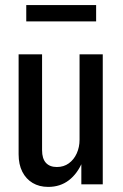

<svg xmlns="http://www.w3.org/2000/svg" viewBox="-20 -723 481 753"><path d="M169 10Q134 10 108 -5.5Q82 -21 67.5 -49.5Q53 -78 53 -118V-510H145V-134Q145 -101 160 -84.5Q175 -68 203 -68Q230 -68 250 -82.5Q270 -97 281 -121.5Q292 -146 292 -175L304 -90Q284 -42 250 -16Q216 10 169 10ZM299 0V-93H292V-510H383V0ZM83 -639V-703H357V-639Z"/></svg>

Font: Instrument Sans Condensed Medium
Style: Regular
Weight: 500
Width: 3
Designer: Rodrigo Fuenzalida
Foundry: fragTYPE
Version: Version 1.000;gftools[0.9.28]